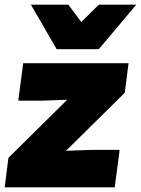

<svg xmlns="http://www.w3.org/2000/svg" viewBox="-50 -800 602 820"><path d="M372 -590H192L82 -780H242L297 -706L372 -780H532ZM440 0H-30L-14 -126L237 -374L128 -370H28L49 -530H499L483 -404L232 -156L341 -160H461Z"/></svg>

Font: Tanohe Sans ExtraBold
Style: Italic
Weight: 800
Designer: Village Type and Design LLC & Cristiano Sobral
Foundry: Cooper Hewitt Smithsonian Design Museum
Version: Version 1.00;September 29, 2021;FontCreator 13.0.0.2655 64-b